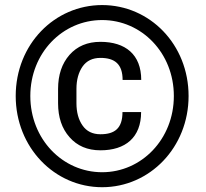

<svg xmlns="http://www.w3.org/2000/svg" viewBox="-20 -741 826 770"><path d="M43 -356C43 -149.9 198.7 9.8 389.6 9.8C580.6 9.8 736.3 -149.9 736.3 -356C736.3 -563 580.6 -720.7 389.6 -720.7C198.7 -720.7 43 -563 43 -356ZM101.6 -356C101.6 -528.8 231 -660.6 389.6 -660.6C547.9 -660.6 677.2 -528.8 677.2 -356C677.2 -183.1 547.9 -50.3 389.6 -50.3C231 -50.3 101.6 -183.1 101.6 -356ZM471.2 -291.5C471.2 -227.1 440.9 -202.6 382.8 -202.6C351.1 -202.6 327.1 -214.4 311 -237.8C294.9 -260.7 286.6 -290.5 286.6 -327.1V-384.8C286.6 -420.9 294.9 -450.7 311 -474.1C327.1 -497.1 351.1 -508.8 382.8 -508.8C440.9 -508.8 471.7 -483.4 471.7 -420.4H546.4C546.4 -522.5 482.9 -573.2 382.8 -573.2C330.6 -573.2 289.6 -555.7 258.8 -521C228 -485.8 212.9 -440.4 212.9 -384.3V-327.1C212.9 -271 228 -225.6 258.8 -190.9C289.6 -155.8 330.6 -138.2 382.8 -138.2C482.9 -138.2 545.9 -189.5 545.9 -291.5Z"/></svg>

Font: Vazirmatn
Style: Bold
Weight: 700
Designer: Saber Rastikerdar
Foundry: Saber Rastikerdar
Version: Version 33.003